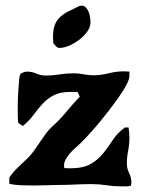

<svg xmlns="http://www.w3.org/2000/svg" viewBox="-20 -657 509 681"><path d="M76 -403Q93 -403 109 -396Q125 -389 142 -389Q166 -389 190.5 -393Q215 -397 240 -397Q258 -397 276 -393.5Q294 -390 311 -390Q338 -390 365 -397Q392 -404 420 -404L439 -403V-387Q439 -376 428.5 -356Q418 -336 401 -312Q384 -288 363.5 -261.5Q343 -235 323 -211.5Q303 -188 285.5 -169.5Q268 -151 258 -142Q251 -136 242 -127.5Q233 -119 225.5 -110Q218 -101 212.5 -90.5Q207 -80 207 -70L208 -61L227 -60Q275 -60 301 -75Q327 -90 345 -112Q363 -134 379 -159Q395 -184 423 -205H436Q439 -187 439 -168Q439 -145 434.5 -122Q430 -99 430 -76Q430 -59 438 -43Q446 -27 446 -10Q446 -6 444 2Q435 4 426 4Q417 4 409 4Q383 4 357.5 0Q332 -4 306 -4Q276 -4 246 -2.5Q216 -1 187 -1Q167 -1 144.5 0Q122 1 99 1Q76 1 53.5 0Q31 -1 13 -5V-27Q27 -48 45 -64.5Q63 -81 80 -98Q92 -110 102 -124.5Q112 -139 122 -153.5Q132 -168 142 -182Q152 -196 165 -208Q193 -233 215 -260Q237 -287 263 -314L255 -331H230Q194 -331 171.5 -319.5Q149 -308 132.5 -290.5Q116 -273 100.5 -251.5Q85 -230 61 -210L45 -221Q44 -229 43.5 -235.5Q43 -242 43 -250Q43 -258 43 -281.5Q43 -305 44.5 -329.5Q46 -354 48 -374.5Q50 -395 55 -397Q60 -399 65 -401Q70 -403 76 -403ZM269 -637Q278 -637 284.5 -630.5Q291 -624 294.5 -614.5Q298 -605 299.5 -595Q301 -585 301 -578Q301 -561 289.5 -545Q278 -529 261 -516Q244 -503 225 -495Q206 -487 191 -487Q184 -487 178.5 -493Q173 -499 169 -504L168 -525Q168 -551 174 -567.5Q180 -584 192 -595.5Q204 -607 220.5 -615.5Q237 -624 258 -634Q262 -637 269 -637Z"/></svg>

Font: CAT Altenglisch
Style: Regular
Weight: 400
Designer: Peter Wiegel
Foundry: Peter Wiegel, CAT Fonts
Version: Version 1.000